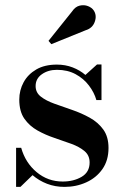

<svg xmlns="http://www.w3.org/2000/svg" viewBox="-20 -722 486 752"><path d="M43 10V-143H63Q79.5 -84.5 123.5 -47.8Q167.5 -11 225.5 -11Q268.5 -11 299.8 -29.5Q331 -48 331 -85.5Q331 -113.5 311 -130.2Q291 -147 259.8 -158.5Q228.5 -170 193.2 -181.8Q158 -193.5 126.8 -211Q95.5 -228.5 75.5 -257Q55.5 -285.5 55.5 -332Q55.5 -368.5 72.5 -399.8Q89.5 -431 122.2 -450Q155 -469 202.5 -469Q236 -469 264.5 -458Q293 -447 314.5 -428.5L360 -469.5H377.5V-330H357.5Q349 -360 328.2 -387.2Q307.5 -414.5 276 -431.5Q244.5 -448.5 203 -448.5Q168.5 -448.5 144 -431.2Q119.5 -414 119.5 -385Q119.5 -359.5 140 -343.5Q160.5 -327.5 193.2 -315.8Q226 -304 262.5 -291.5Q299 -279 331.5 -261Q364 -243 384.5 -214.8Q405 -186.5 405 -142.5Q405 -93.5 381 -59.5Q357 -25.5 317.8 -7.8Q278.5 10 232.5 10Q196 10 164.2 -2.2Q132.5 -14.5 107.5 -36L60 10ZM181 -549 170 -562 262.5 -677.5Q275 -696 292.2 -700Q309.5 -704 324.8 -698Q340 -692 347.5 -680.5Q360 -661 351 -636.2Q342 -611.5 315.5 -603.5Z"/></svg>

Font: Bodoni Moda SemiBold
Style: Regular
Weight: 600
Designer: Owen Earl
Foundry: indestructible type
Version: Version 2.005; ttfautohint (v1.8.4.7-5d5b)